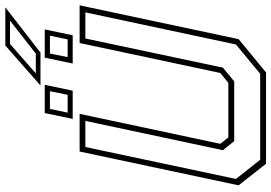

<svg xmlns="http://www.w3.org/2000/svg" viewBox="-169 -850 1019 721"><g transform="rotate(-90 340.5 -489.5)"><path d="M86 0 5 -103 132 -700H273.5L161 -172L185 -141.5H390L427 -172L539.5 -700H681L554 -103L429 0ZM101 -22H424L534 -113L654.5 -678.5H556.5L447 -162L395.5 -119.5H171L137 -162L247 -678.5H149L29 -113ZM462.5 -726 484.5 -831H590.5L568.5 -726ZM254.5 -726 276.5 -831H382.5L360.5 -726ZM278 -745H345L358.5 -811.5H292ZM486.5 -745H553L567 -811.5H500ZM380 -847 530 -979H673.5L503.5 -847ZM425.5 -864.5H499.5L623.5 -961.5H536Z"/></g></svg>

Font: Tourney ExtraLight
Style: Italic
Weight: 250
Italic angle: -12°
Version: Version 1.015